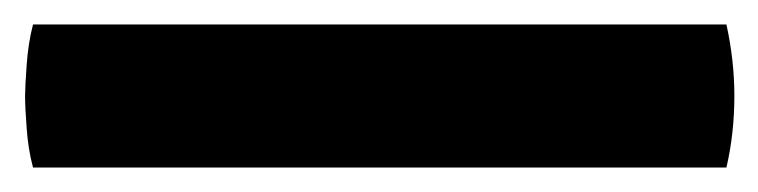

<svg xmlns="http://www.w3.org/2000/svg" viewBox="-28 40 620 157"><path d="M-1 177Q-5 162 -6.2 144.8Q-7.5 127.5 -7.5 118.5Q-7.5 111 -6.2 93.2Q-5 75.5 -1 60H566Q572.5 89.5 572.5 118.5Q572.5 149 566 177Z"/></svg>

Font: Signika SC
Style: Bold
Weight: 700
Designer: Anna Giedryś
Foundry: Anna Giedryś
Version: Version 2.000; ttfautohint (v1.8.3) -l 8 -r 50 -G 200 -x 9 -